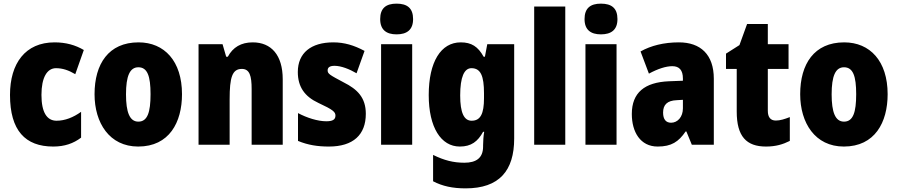

<svg xmlns="http://www.w3.org/2000/svg" viewBox="-20 -796 4938 1056"><path d="M273 10C335 10 384 -7 426 -39V-181C383 -150 337 -132 291 -132C238 -132 208 -178 208 -274C208 -370 239 -421 288 -421C324 -421 357 -410 394 -388L441 -521C395 -548 343 -563 280 -563C119 -563 35 -447 35 -274C35 -78 119 10 273 10Z M981 -278C981 -460 884 -563 742 -563C577 -563 500 -444 500 -278C500 -120 582 10 740 10C911 10 981 -123 981 -278ZM673 -277C673 -378 694 -426 741 -426C791 -426 808 -377 808 -278C808 -178 791 -127 741 -127C693 -127 673 -179 673 -277Z M1370 -563C1306 -563 1261 -536 1233 -484H1224L1204 -553H1072V0H1243V-250C1243 -370 1257 -417 1310 -417C1353 -417 1364 -379 1364 -306V0H1535V-360C1535 -493 1472 -563 1370 -563Z M1992 -170C1992 -259 1946 -305 1870 -343C1793 -384 1782 -390 1782 -409C1782 -426 1795 -434 1820 -434C1856 -434 1902 -416 1941 -393L1985 -516C1927 -547 1874 -563 1813 -563C1691 -563 1618 -505 1618 -400C1618 -318 1656 -265 1731 -230C1813 -192 1825 -180 1825 -160C1825 -138 1809 -129 1775 -129C1727 -129 1668 -148 1619 -174V-21C1674 2 1728 10 1789 10C1923 10 1992 -55 1992 -170Z M2161 -776C2103 -776 2071 -751 2071 -691C2071 -632 2105 -607 2161 -607C2218 -607 2252 -632 2252 -691C2252 -751 2220 -776 2161 -776ZM2247 -553H2076V0H2247Z M2514 -563C2405 -563 2338 -456 2338 -273C2338 -96 2405 10 2509 10C2572 10 2608 -18 2637 -71H2643C2639 -49 2637 -17 2637 3V10C2637 73 2599 99 2534 99C2474 99 2423 86 2362 56V201C2414 228 2469 240 2541 240C2726 240 2808 143 2808 -34V-553H2660L2647 -484H2640C2609 -540 2573 -563 2514 -563ZM2573 -421C2624 -421 2642 -378 2642 -283V-256C2642 -171 2623 -132 2574 -132C2532 -132 2511 -176 2511 -271C2511 -372 2533 -421 2573 -421Z M3089 0V-760H2918V0Z M3285 -776C3227 -776 3195 -751 3195 -691C3195 -632 3229 -607 3285 -607C3342 -607 3376 -632 3376 -691C3376 -751 3344 -776 3285 -776ZM3371 -553H3200V0H3371Z M3714 -563C3631 -563 3560 -545 3503 -513L3549 -391C3599 -418 3643 -432 3678 -432C3716 -432 3736 -410 3736 -364V-352L3658 -349C3526 -343 3455 -287 3455 -169C3455 -70 3502 10 3597 10C3673 10 3712 -16 3751 -73H3755L3785 0H3906V-363C3906 -496 3833 -563 3714 -563ZM3702 -245 3736 -247V-200C3736 -153 3707 -121 3671 -121C3643 -121 3627 -139 3627 -177C3627 -220 3650 -243 3702 -245Z M4247 -133C4218 -133 4203 -151 4203 -187V-417H4317V-553H4203V-664H4089L4047 -548L3973 -501V-417H4032V-182C4032 -46 4085 10 4193 10C4247 10 4286 -2 4324 -21V-152C4296 -141 4271 -133 4247 -133Z M4862 -278C4862 -460 4765 -563 4623 -563C4458 -563 4381 -444 4381 -278C4381 -120 4463 10 4621 10C4792 10 4862 -123 4862 -278ZM4554 -277C4554 -378 4575 -426 4622 -426C4672 -426 4689 -377 4689 -278C4689 -178 4672 -127 4622 -127C4574 -127 4554 -179 4554 -277Z"/></svg>

Font: Noto Sans Devanagari UI Condensed Black
Style: Regular
Weight: 900
Width: 3
Designer: Jelle Bosma - Monotype Design Team
Foundry: Monotype Imaging Inc.
Version: Version 2.004